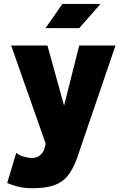

<svg xmlns="http://www.w3.org/2000/svg" viewBox="-20 -743 634 992"><path d="M377 77.1Q356.9 132.3 329.6 165.8Q302.2 199.2 259 214.4Q215.8 229.5 147.5 229.5Q103 229.5 70.3 220.5Q37.6 211.4 17.1 202.6L64 46.4Q75.7 58.1 100.6 65.7Q125.5 73.2 147.5 73.2Q169.4 73.2 187.3 58.8Q205.1 44.4 210.4 21.5L216.3 0L37.6 -507.8H225.1L311 -197.3L389.2 -507.8H576.7L403.3 0ZM389.2 -597.7H215.3L302.2 -722.7H499.5Z"/></svg>

Font: Giphurs Black
Style: Regular
Weight: 900
Version: Version 0.920; ttfautohint (v1.8.4.7-5d5b)